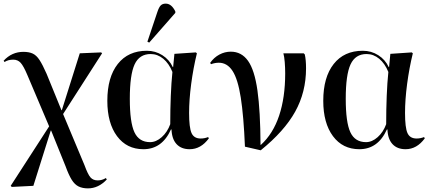

<svg xmlns="http://www.w3.org/2000/svg" viewBox="-33 -809 2380 1059"><path d="M452 230Q422 230 400.5 219.5Q379 209 362.5 182.5Q346 156 329 109L249 -89H247L151 216L32 222L26 216L238 -112L118 -395Q97 -445 81 -462.5Q65 -480 40 -480Q12 -480 -8 -467L-13 -474Q32 -523 96 -523Q127 -523 147.5 -513.5Q168 -504 185 -478Q202 -452 224 -402L306 -201H308L407 -515L525 -520L530 -515L315 -180L433 102Q452 154 466.5 170Q481 186 506 186Q530 186 551 173L556 181Q510 230 452 230Z M758 14Q666 14 612.5 -58Q559 -130 559 -253Q559 -383 616.5 -456Q674 -529 777 -529Q824 -529 862.5 -504.5Q901 -480 920 -439H922L929 -512L1047 -520L1053 -515Q1033 -433 1021.5 -346Q1010 -259 1010 -186Q1010 -105 1023.5 -75Q1037 -45 1074 -45Q1095 -45 1115 -53L1119 -46Q1075 14 1013 14Q967 14 941 -14Q915 -42 913 -95H910Q861 14 758 14ZM795 -25Q828 -25 859 -52.5Q890 -80 906 -124Q906 -205 909 -279.5Q912 -354 918 -412Q899 -459 867.5 -485Q836 -511 798 -511Q736 -511 709.5 -454Q683 -397 683 -264Q683 -134 708.5 -79.5Q734 -25 795 -25ZM790 -574 780 -579 835 -743Q844 -770 854 -779.5Q864 -789 881 -789Q913 -789 934 -746V-738Z M1405 20 1318 0Q1311 -169 1295 -271Q1279 -373 1249.5 -418Q1220 -463 1174 -463Q1153 -463 1131 -455L1126 -462Q1147 -492 1177 -508Q1207 -524 1240 -524Q1299 -524 1335 -473.5Q1371 -423 1387 -310Q1403 -197 1404 -10H1406Q1473 -71 1506.5 -171Q1540 -271 1540 -404Q1540 -436 1537.5 -466.5Q1535 -497 1530 -515H1642L1648 -509Q1655 -480 1655 -432Q1655 -301 1595 -193Q1535 -85 1405 20Z M1949 14Q1857 14 1803.5 -58Q1750 -130 1750 -253Q1750 -383 1807.5 -456Q1865 -529 1968 -529Q2015 -529 2053.5 -504.5Q2092 -480 2111 -439H2113L2120 -512L2238 -520L2244 -515Q2224 -433 2212.5 -346Q2201 -259 2201 -186Q2201 -105 2214.5 -75Q2228 -45 2265 -45Q2286 -45 2306 -53L2310 -46Q2266 14 2204 14Q2158 14 2132 -14Q2106 -42 2104 -95H2101Q2052 14 1949 14ZM1986 -25Q2019 -25 2050 -52.5Q2081 -80 2097 -124Q2097 -205 2100 -279.5Q2103 -354 2109 -412Q2090 -459 2058.5 -485Q2027 -511 1989 -511Q1927 -511 1900.5 -454Q1874 -397 1874 -264Q1874 -134 1899.5 -79.5Q1925 -25 1986 -25Z"/></svg>

Font: Literata 72pt Medium
Style: Regular
Weight: 500
Designer: Latin by Veronika Burian and Jose Scaglione. Greek by Irene Vlachou. Cyrillic by Vera Evstafieva.
Foundry: TypeTogether
Version: Version 3.002